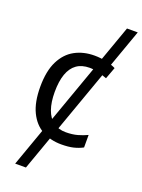

<svg xmlns="http://www.w3.org/2000/svg" viewBox="-177 -839 833 1125"><g transform="rotate(20 240.0 -276.0)"><path d="M479 -760 134 208H67L412 -760ZM282 10Q214 10 162 -19Q110 -48 80.5 -109Q51 -170 51 -265Q51 -364 82 -426Q113 -488 166.5 -517Q220 -546 288 -546Q327 -546 363.5 -537.5Q400 -529 423 -517L396 -444Q373 -453 342.5 -461Q312 -469 286 -469Q237 -469 205 -446Q173 -423 157 -378Q141 -333 141 -266Q141 -202 157 -157Q173 -112 204.5 -89Q236 -66 282 -66Q323 -66 355 -75Q387 -84 414 -97V-19Q388 -5 357 2.5Q326 10 282 10Z"/></g></svg>

Font: Noto Sans Display
Style: Regular
Weight: 400
Designer: Monotype Design Team
Foundry: Monotype Imaging Inc.
Version: Version 2.003